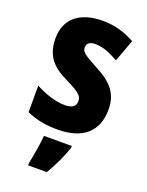

<svg xmlns="http://www.w3.org/2000/svg" viewBox="-146 -684 712 928"><g transform="rotate(20 209.5 -220.0)"><path d="M391 -216C391 -306 340 -349 267 -387C190 -428 180 -438 180 -460C180 -481 195 -492 224 -492C266 -492 303 -474 343 -452L385 -566C329 -596 278 -610 219 -610C102 -610 32 -554 32 -453C32 -369 69 -321 148 -283C233 -242 240 -227 240 -204C240 -178 222 -164 184 -164C135 -164 78 -184 32 -209V-72C83 -50 131 -41 191 -41C319 -41 391 -101 391 -216ZM284 21V10H141C138 51 126 120 118 157V170H214C243 121 266 71 284 21Z"/></g></svg>

Font: Noto Sans Tamil UI Condensed ExtraBold
Style: Regular
Weight: 800
Width: 3
Designer: Jelle Bosma - Monotype Design Team
Foundry: Monotype Imaging Inc.
Version: Version 2.004